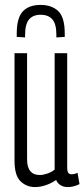

<svg xmlns="http://www.w3.org/2000/svg" viewBox="-20 -750 343 780"><path d="M122 10Q88 10 63.5 -13.5Q39 -37 39 -97V-534H90V-103Q90 -39 142 -39Q155 -39 172.5 -45Q190 -51 202 -61V-534H253V-67Q253 -42 270 -42Q283 -42 295 -48L303 -2Q279 10 255 10Q238 10 225.5 2Q213 -6 208 -19Q190 -6 167 2Q144 10 122 10ZM145 -730Q190 -730 216.5 -705Q243 -680 243 -614Q243 -611 243 -607.5Q243 -604 243 -600L209 -598V-609Q209 -652 193 -671Q177 -690 145 -690Q114 -690 98 -671Q82 -652 82 -609V-598L48 -600Q48 -604 48 -607.5Q48 -611 48 -614Q48 -677 72.5 -703.5Q97 -730 145 -730Z"/></svg>

Font: Georama ExtraCondensed Light
Style: Regular
Weight: 300
Width: 2
Designer: Jean-Baptiste Levee
Foundry: Production Type
Version: Version 1.000